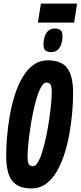

<svg xmlns="http://www.w3.org/2000/svg" viewBox="-20 -1049 453 1079"><path d="M157 10Q81.6 10 48.2 -33.1Q14.8 -76.2 14.8 -174.4Q14.8 -224.6 19.8 -283Q24.8 -341.4 35.5 -401.8Q46.2 -462.2 63.9 -517.3Q81.6 -572.4 107.4 -616Q133.2 -659.6 168.4 -684.8Q203.6 -710 248.6 -710Q324 -710 357.4 -666.9Q390.8 -623.8 390.8 -525.6Q390.8 -475.4 385.8 -417Q380.8 -358.6 370.1 -298.2Q359.4 -237.8 341.7 -182.7Q324 -127.6 298.2 -84Q272.4 -40.4 237.5 -15.2Q202.6 10 157 10ZM164.8 -114.8Q180 -114.8 193.5 -138Q207 -161.2 218.8 -200Q230.6 -238.8 240.2 -285.1Q249.8 -331.4 256.5 -378.3Q263.2 -425.2 267 -465.1Q270.8 -505 270.8 -530Q270.8 -563.2 263.4 -574.2Q256 -585.2 240.8 -585.2Q226.2 -585.2 212.4 -562Q198.6 -538.8 186.8 -500Q175 -461.2 165.4 -414.9Q155.8 -368.6 149.1 -321.7Q142.4 -274.8 138.6 -234.9Q134.8 -195 134.8 -170Q134.8 -136.8 142.4 -125.8Q150 -114.8 164.8 -114.8ZM267.4 -756.3Q248.1 -756.3 236.2 -764.9Q224.2 -773.5 224.2 -798.1Q224.2 -818.4 229.9 -839.3Q235.6 -860.2 249.6 -874.6Q263.6 -888.9 287.8 -888.9Q307.7 -888.9 319.5 -879.8Q331.3 -870.7 331.3 -845.8Q331.3 -825.8 325.6 -805Q319.9 -784.3 305.9 -770.3Q291.9 -756.3 267.4 -756.3ZM192.8 -921.9 209.8 -1028.7H413.2L396.6 -921.9Z"/></svg>

Font: Georama
Style: Italic
Weight: 400
Width: 2
Italic angle: -9°
Designer: Jean-Baptiste Levee
Foundry: Production Type
Version: Version 1.000